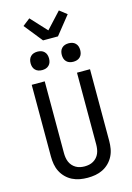

<svg xmlns="http://www.w3.org/2000/svg" viewBox="-170 -1279 940 1368"><g transform="rotate(-15 300.0 -594.5)"><path d="M300 8Q271 8 242.5 3Q214 -2 188 -15Q162 -28 141.5 -48.5Q121 -69 108 -94.5Q95 -120 90 -148.5Q85 -177 85 -206V-735H181V-206Q181 -190 183.5 -173Q186 -156 192.5 -140.5Q199 -125 210 -112.5Q221 -100 235.5 -91.5Q250 -83 266.5 -79.5Q283 -76 300 -76Q317 -76 333.5 -79.5Q350 -83 364.5 -91.5Q379 -100 390 -112.5Q401 -125 407.5 -140.5Q414 -156 416.5 -173Q419 -190 419 -206V-735H515V-206Q515 -177 510 -148.5Q505 -120 492 -94.5Q479 -69 458.5 -48.5Q438 -28 412 -15Q386 -2 357.5 3Q329 8 300 8ZM415 -817Q401 -817 388 -821Q375 -825 365 -835Q355 -845 351 -858Q347 -871 347 -885Q347 -899 351 -912Q355 -925 365 -935Q375 -945 388 -949Q401 -953 415 -953Q429 -953 442 -949Q455 -945 465 -935Q475 -925 479 -912Q483 -899 483 -885Q483 -871 479 -858Q475 -845 465 -835Q455 -825 442 -821Q429 -817 415 -817ZM185 -817Q171 -817 158 -821Q145 -825 135 -835Q125 -845 121 -858Q117 -871 117 -885Q117 -899 121 -912Q125 -925 135 -935Q145 -945 158 -949Q171 -953 185 -953Q199 -953 212 -949Q225 -945 235 -935Q245 -925 249 -912Q253 -899 253 -885Q253 -871 249 -858Q245 -845 235 -835Q225 -825 212 -821Q199 -817 185 -817ZM245 -1020 137 -1155 191 -1197 300 -1079 409 -1197 463 -1155 355 -1020Z"/></g></svg>

Font: Iosevka Medium Extended
Style: Regular
Weight: 500
Width: 7
Monospace: yes
Designer: Belleve Invis
Foundry: Belleve Invis
Version: Version 32.5.0; ttfautohint (v1.8.4)